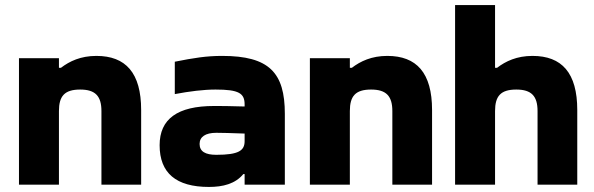

<svg xmlns="http://www.w3.org/2000/svg" viewBox="-20 -730 2347 759"><path d="M55 -500V0H213V-291C213 -350 235 -376 297 -376C357 -376 381 -350 381 -291V0H538V-295C538 -442 477 -509 361 -509C299 -509 255 -488 221 -462H213V-500Z M858 -509C796 -509 746 -501 671 -486V-358C729 -369 785 -376 832 -376C925 -376 947 -361 947 -317V-309C890 -311 848 -311 826 -311C682 -311 611 -260 611 -156C611 -46 676 9 806 9C861 9 910 -3 942 -42H947V0H1106V-280C1106 -443 1044 -509 858 -509ZM769 -161C769 -189 792 -205 835 -205C854 -205 895 -204 947 -202V-172C947 -135 924 -118 835 -118C792 -118 769 -131 769 -161Z M1205 -500V0H1363V-291C1363 -350 1385 -376 1447 -376C1507 -376 1531 -350 1531 -291V0H1688V-295C1688 -442 1627 -509 1511 -509C1449 -509 1405 -488 1371 -462H1363V-500Z M1779 -710V0H1937V-291C1937 -350 1959 -376 2021 -376C2081 -376 2105 -350 2105 -291V0H2262V-295C2262 -442 2201 -509 2085 -509C2023 -509 1979 -488 1945 -462H1937V-710Z"/></svg>

Font: LT Wave Alt Black
Style: Regular
Weight: 900
Designer: Daniel Lyons
Version: Version 2.5 (Glyphs App)